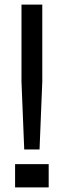

<svg xmlns="http://www.w3.org/2000/svg" viewBox="-20 -820 279 840"><path d="M86 -166 74 -463V-800H165V-463L153 -166ZM46 0V-102H193V0Z"/></svg>

Font: Big Shoulders Text Medium
Style: Regular
Weight: 500
Designer: Patric King
Foundry: XO Type Co
Version: Version 1.000; ttfautohint (v1.8.2)